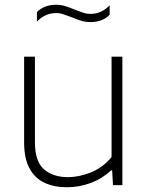

<svg xmlns="http://www.w3.org/2000/svg" viewBox="-20 -779 624 808"><path d="M261.5 9Q208.5 9 168 -9.5Q127.5 -28 104.5 -69.8Q81.5 -111.5 81.5 -180.5V-540.5H127V-181.5Q127 -99 165.5 -66.2Q204 -33.5 266 -33.5Q312 -33.5 362 -53.2Q412 -73 449.5 -118V-540.5H495V0H455.5L452 -62H447.5Q410 -27 361.8 -9Q313.5 9 261.5 9ZM360.5 -686Q339 -686 319 -692.5Q299 -699 281 -706.5Q264 -713 248 -718.5Q232 -724 216.5 -724Q170 -724 135.5 -688V-728Q165.5 -759 216.5 -759Q238 -759 258 -752.2Q278 -745.5 296 -738Q313 -731.5 329 -726Q345 -720.5 360.5 -720.5Q407 -720.5 441.5 -756.5V-717Q411.5 -686 360.5 -686Z"/></svg>

Font: Encode Sans SemiExpanded SemiExpanded ExtraLight
Style: Regular
Weight: 200
Width: 6
Designer: Multiple Designers
Foundry: Impallari Type
Version: Version 3.000; ttfautohint (v1.8.3) -l 8 -r 50 -G 200 -x 14 